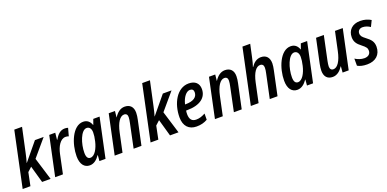

<svg xmlns="http://www.w3.org/2000/svg" viewBox="-6 -1618 5019 2487"><g transform="rotate(-20 2503.0 -375.0)"><path d="M9 0H116L153 -181L211 -234L277 0H394L299 -310L495 -541H375L175 -299H173C182 -330 195 -375 205 -426L277 -760H170Z M457 0H564L619 -262C639 -357 688 -445 761 -445C777 -445 791 -442 804 -437L833 -544C819 -549 803 -551 789 -551C727 -551 686 -511 650 -447H645L655 -541H572Z M974 -80C938 -80 920 -108 920 -167C920 -290 977 -460 1057 -460C1095 -460 1118 -428 1118 -377C1118 -344 1114 -308 1102 -258C1081 -167 1034 -80 974 -80ZM933 10C991 10 1034 -27 1071 -80H1074L1067 0H1151L1266 -541H1179L1153 -468H1150C1132 -519 1097 -551 1041 -551C894 -551 810 -328 810 -159C810 -47 860 10 933 10Z M1277 1H1385L1440 -258C1467 -386 1516 -458 1572 -458C1603 -458 1619 -439 1618 -405C1618 -384 1613 -357 1607 -328L1538 1H1646L1717 -332C1724 -364 1729 -398 1729 -426C1730 -509 1684 -551 1613 -551C1552 -551 1505 -510 1471 -456H1469L1478 -541H1392Z M1772 0H1879L1916 -181L1974 -234L2040 0H2157L2062 -310L2258 -541H2138L1938 -299H1936C1945 -330 1958 -375 1968 -426L2040 -760H1933Z M2405 10C2465 10 2510 -2 2556 -28L2557 -113C2508 -87 2474 -76 2430 -76C2371 -76 2342 -112 2342 -182C2342 -198 2343 -215 2346 -231H2360C2540 -231 2634 -307 2634 -424C2634 -503 2583 -550 2495 -550C2332 -550 2235 -366 2235 -176C2235 -57 2299 10 2405 10ZM2360 -310C2383 -405 2433 -466 2483 -466C2516 -466 2532 -447 2532 -417C2532 -350 2477 -310 2368 -310Z M2659 1H2767L2822 -258C2849 -386 2898 -458 2954 -458C2985 -458 3001 -439 3000 -405C3000 -384 2995 -357 2989 -328L2920 1H3028L3099 -332C3106 -364 3111 -398 3111 -426C3112 -509 3066 -551 2995 -551C2934 -551 2887 -510 2853 -456H2851L2860 -541H2774Z M3154 0H3261L3317 -264C3345 -396 3394 -458 3447 -458C3480 -458 3495 -438 3495 -404C3495 -382 3491 -355 3484 -325L3415 0H3522L3592 -330C3599 -363 3605 -397 3605 -424C3605 -505 3563 -550 3491 -550C3432 -550 3388 -514 3356 -465H3352C3361 -492 3376 -543 3384 -585L3422 -760H3315Z M3835 -80C3799 -80 3781 -108 3781 -167C3781 -290 3838 -460 3918 -460C3956 -460 3979 -428 3979 -377C3979 -344 3975 -308 3963 -258C3942 -167 3895 -80 3835 -80ZM3794 10C3852 10 3895 -27 3932 -80H3935L3928 0H4012L4127 -541H4040L4014 -468H4011C3993 -519 3958 -551 3902 -551C3755 -551 3671 -328 3671 -159C3671 -47 3721 10 3794 10Z M4282 10C4343 10 4389 -31 4423 -84H4426L4419 0H4503L4618 -541H4511L4456 -283C4429 -154 4380 -81 4324 -81C4292 -81 4277 -102 4277 -136C4277 -156 4282 -181 4287 -209L4357 -541H4250L4179 -208C4173 -176 4168 -142 4168 -116C4168 -36 4208 10 4282 10Z M4757 10C4874 10 4946 -56 4947 -165C4947 -237 4913 -272 4856 -315C4807 -352 4794 -371 4794 -401C4794 -440 4821 -464 4861 -464C4898 -464 4935 -450 4966 -429L5006 -511C4967 -535 4917 -551 4859 -551C4750 -551 4686 -485 4686 -389C4686 -328 4713 -289 4770 -246C4823 -205 4836 -185 4836 -152C4836 -104 4801 -78 4750 -78C4706 -78 4658 -95 4624 -118V-20C4656 -1 4699 10 4757 10Z"/></g></svg>

Font: Noto Sans Display SemiCondensed Medium
Style: Italic
Weight: 500
Width: 4
Italic angle: -12°
Designer: Monotype Design Team
Foundry: Monotype Imaging Inc.
Version: Version 1.900